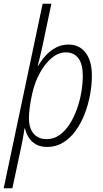

<svg xmlns="http://www.w3.org/2000/svg" viewBox="-51 -780 552 1032"><path d="M-31.2 231.9 178.2 -759.8H225.1L175.8 -525.4Q169.9 -499.5 163.8 -474.1Q157.7 -448.7 151.9 -427.2H154.8Q172.9 -458 196.8 -483.6Q220.7 -509.3 251 -524.9Q281.2 -540.5 316.9 -540.5Q375.5 -540.5 409.2 -496.6Q442.9 -452.6 442.9 -373Q442.9 -323.7 433.1 -270.5Q423.3 -217.3 404.1 -167.5Q384.8 -117.7 355.7 -77.4Q326.7 -37.1 288.3 -13.7Q250 9.8 202.1 9.8Q167 9.8 142.6 -3.9Q118.2 -17.6 103.8 -40.3Q89.4 -63 83.5 -89.4H80.6Q77.6 -65.4 72.3 -36.9Q66.9 -8.3 61.5 16.6L15.6 231.9ZM199.7 -32.2Q237.8 -32.2 268.3 -53.7Q298.8 -75.2 322.3 -111.3Q345.7 -147.5 361.8 -192.1Q377.9 -236.8 386 -283.2Q394 -329.6 394 -372.6Q394 -435.1 370.4 -466.8Q346.7 -498.5 303.7 -498.5Q263.7 -498.5 228.3 -469.5Q192.9 -440.4 165.5 -391.8Q138.2 -343.3 124 -284.7Q114.3 -243.7 109.4 -206.8Q104.5 -169.9 104.5 -145.5Q104.5 -91.3 129.6 -61.8Q154.8 -32.2 199.7 -32.2Z"/></svg>

Font: Open Sans SemiCondensed Light
Style: Italic
Weight: 300
Width: 4
Italic angle: -12°
Designer: Monotype Design Team
Foundry: Monotype Imaging Inc.
Version: Version 3.000